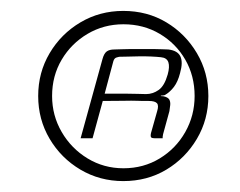

<svg xmlns="http://www.w3.org/2000/svg" viewBox="-20 -611 440 352"><path d="M75.5 -435Q75.5 -399.3 93.1 -369Q110.7 -338.7 140.5 -320.6Q170.3 -302.5 206.3 -302.5Q243.2 -302.5 272.9 -320.6Q302.6 -338.7 319.7 -369Q336.8 -399.3 336.8 -435Q336.8 -471.9 319.7 -501.6Q302.6 -531.3 272.9 -548.9Q243.2 -566.5 206.3 -566.5Q170.3 -566.5 140.5 -548.9Q110.7 -531.3 93.1 -501.6Q75.5 -471.9 75.5 -435ZM50 -435Q50 -478 71 -513.5Q92 -549 127.5 -570Q163 -591 206 -591Q250 -591 285 -570Q320 -549 341 -513.5Q362 -478 362 -435Q362 -392 341 -356.5Q320 -321 285 -300Q250 -279 206 -279Q163 -279 127.5 -300Q92 -321 71 -356.5Q50 -392 50 -435ZM241.8 -425.9Q241.8 -425.9 232 -426.2Q222.2 -426.6 205.4 -426.2Q188.7 -425.9 168.4 -425.9L149.7 -357.5H127.8L167.9 -502.8Q170.7 -513 175.7 -516.7Q180.7 -520.3 189.7 -520.3Q195.2 -520.3 203.1 -520.7Q211 -521.1 220.6 -521.1Q230.3 -521.1 240.5 -521.1Q250.8 -521.1 260.1 -521.1Q269.4 -521.1 277.1 -520.7Q284.9 -520.3 288.6 -520.3Q305.6 -518.3 310.7 -507.6Q315.8 -496.9 310.1 -476.9Q306.1 -461.2 298.9 -451.7Q291.7 -442.2 282.2 -436.7Q281 -436.2 278.9 -436Q276.9 -435.7 274.9 -435.7V-434.7Q275.4 -434.7 276.9 -434.7Q278.4 -434.7 279.7 -434.5Q287.9 -432.7 290.3 -428.6Q292.6 -424.5 292.1 -418.6Q291.6 -412.8 290.6 -407.3L279 -365Q278.5 -362.7 278.2 -360.1Q278 -357.5 278.2 -357.5H263.6Q259.1 -357.5 257.3 -359Q255.5 -360.5 256.8 -367L268 -406.7Q271.5 -417.7 267.7 -421.8Q264 -425.9 252.7 -425.9ZM171.9 -439.3Q176.9 -439.3 187.3 -439.3Q197.7 -439.3 209.8 -439.3Q221.8 -439.3 232.6 -438.9Q243.5 -438.5 247.7 -438.5Q260.1 -438.5 270.8 -446Q281.5 -453.5 287.4 -474.3Q291.4 -488.5 288.7 -496.8Q285.9 -505.1 275 -506.1Q267.8 -506.9 257 -507.4Q246.2 -507.9 234.9 -507.7Q223.6 -507.6 213.5 -507.2Q203.5 -506.9 198.5 -506.9Q197.7 -506.9 193.6 -505.6Q189.5 -504.4 187.8 -498.7Z"/></svg>

Font: Genos Thin
Style: Italic
Weight: 100
Italic angle: -8°
Designer: Robert E. Leuschke
Foundry: Robert E. Leuschke
Version: Version 1.010